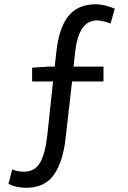

<svg xmlns="http://www.w3.org/2000/svg" viewBox="-20 -767 595 896"><path d="M515.6 -726.6 496.1 -657.2Q457 -671.9 432.6 -671.9Q347.7 -671.9 331.1 -526.4L323.2 -456.1H462.9V-386.7H316.4L286.1 -121.1Q273.4 -10.7 231 49.3Q188.5 109.4 100.6 109.4Q51.8 108.4 19.5 90.8L37.1 23.4Q59.6 34.2 91.8 34.2Q142.6 34.2 167 -7.8Q191.4 -49.8 201.2 -139.6L227.5 -386.7H129.9V-451.2L207 -456.1H235.4L242.2 -518.6Q253.9 -633.8 297.9 -690.4Q341.8 -747.1 427.7 -747.1Q465.8 -747.1 515.6 -726.6Z"/></svg>

Font: GenYoGothic TW TTF Regular
Style: Regular
Weight: 400
Version: Version 1.300